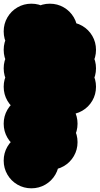

<svg xmlns="http://www.w3.org/2000/svg" viewBox="-70 -520 540 1040"><path d="M150 -50Q150 -91 170 -125.5Q190 -160 224.5 -180Q259 -200 300 -200Q341 -200 375.5 -180Q410 -160 430 -125.5Q450 -91 450 -50Q450 -9 430 25.5Q410 60 375.5 80Q341 100 300 100Q259 100 224.5 80Q190 60 170 25.5Q150 -9 150 -50ZM150 -150Q150 -191 170 -225.5Q190 -260 224.5 -280Q259 -300 300 -300Q341 -300 375.5 -280Q410 -260 430 -225.5Q450 -191 450 -150Q450 -109 430 -74.5Q410 -40 375.5 -20Q341 0 300 0Q259 0 224.5 -20Q190 -40 170 -74.5Q150 -109 150 -150ZM150 -250Q150 -291 170 -325.5Q190 -360 224.5 -380Q259 -400 300 -400Q341 -400 375.5 -380Q410 -360 430 -325.5Q450 -291 450 -250Q450 -209 430 -174.5Q410 -140 375.5 -120Q341 -100 300 -100Q259 -100 224.5 -120Q190 -140 170 -174.5Q150 -209 150 -250ZM50 -350Q50 -391 70 -425.5Q90 -460 124.5 -480Q159 -500 200 -500Q241 -500 275.5 -480Q310 -460 330 -425.5Q350 -391 350 -350Q350 -309 330 -274.5Q310 -240 275.5 -220Q241 -200 200 -200Q159 -200 124.5 -220Q90 -240 70 -274.5Q50 -309 50 -350ZM-50 -350Q-50 -391 -30 -425.5Q-10 -460 24.5 -480Q59 -500 100 -500Q141 -500 175.5 -480Q210 -460 230 -425.5Q250 -391 250 -350Q250 -309 230 -274.5Q210 -240 175.5 -220Q141 -200 100 -200Q59 -200 24.5 -220Q-10 -240 -30 -274.5Q-50 -309 -50 -350ZM-50 -250Q-50 -291 -30 -325.5Q-10 -360 24.5 -380Q59 -400 100 -400Q141 -400 175.5 -380Q210 -360 230 -325.5Q250 -291 250 -250Q250 -209 230 -174.5Q210 -140 175.5 -120Q141 -100 100 -100Q59 -100 24.5 -120Q-10 -140 -30 -174.5Q-50 -209 -50 -250ZM-50 -150Q-50 -191 -30 -225.5Q-10 -260 24.5 -280Q59 -300 100 -300Q141 -300 175.5 -280Q210 -260 230 -225.5Q250 -191 250 -150Q250 -109 230 -74.5Q210 -40 175.5 -20Q141 0 100 0Q59 0 24.5 -20Q-10 -40 -30 -74.5Q-50 -109 -50 -150ZM-50 -50Q-50 -91 -30 -125.5Q-10 -160 24.5 -180Q59 -200 100 -200Q141 -200 175.5 -180Q210 -160 230 -125.5Q250 -91 250 -50Q250 -9 230 25.5Q210 60 175.5 80Q141 100 100 100Q59 100 24.5 80Q-10 60 -30 25.5Q-50 -9 -50 -50ZM-50 150Q-50 109 -30 74.5Q-10 40 24.5 20Q59 0 100 0Q141 0 175.5 20Q210 40 230 74.5Q250 109 250 150Q250 191 230 225.5Q210 260 175.5 280Q141 300 100 300Q59 300 24.5 280Q-10 260 -30 225.5Q-50 191 -50 150ZM50 150Q50 109 70 74.5Q90 40 124.5 20Q159 0 200 0Q241 0 275.5 20Q310 40 330 74.5Q350 109 350 150Q350 191 330 225.5Q310 260 275.5 280Q241 300 200 300Q159 300 124.5 280Q90 260 70 225.5Q50 191 50 150ZM50 250Q50 209 70 174.5Q90 140 124.5 120Q159 100 200 100Q241 100 275.5 120Q310 140 330 174.5Q350 209 350 250Q350 291 330 325.5Q310 360 275.5 380Q241 400 200 400Q159 400 124.5 380Q90 360 70 325.5Q50 291 50 250ZM-50 350Q-50 309 -30 274.5Q-10 240 24.5 220Q59 200 100 200Q141 200 175.5 220Q210 240 230 274.5Q250 309 250 350Q250 391 230 425.5Q210 460 175.5 480Q141 500 100 500Q59 500 24.5 480Q-10 460 -30 425.5Q-50 391 -50 350Z"/></svg>

Font: TINY 5x3
Style: Regular
Weight: 400
Designer: Jack Halten Fahnestock
Foundry: Velvetyne Type Foundry
Version: Version 1.002